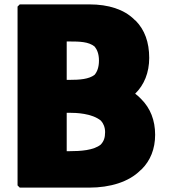

<svg xmlns="http://www.w3.org/2000/svg" viewBox="-20 -848 787 875"><path d="M284 -659H296C343 -659 384 -658 411 -636C422 -623 431 -603 431 -572C431 -542 423 -521 411 -507C385 -487 343 -484 296 -484H284ZM296 -334C326 -334 399 -332 440 -298C451 -286 459 -268 459 -246C459 -220 453 -204 439 -189C407 -163 348 -159 296 -159H284V-334ZM660 -584C660 -656 639 -712 599 -753L597 -755H596L591 -760C545 -805 475 -828 387 -828H70L60 -818V-3L70 7H387C482 7 567 -19 619 -71L626 -77C665 -116 687 -169 687 -234C687 -300 665 -355 624 -396L616 -404C610 -410 605 -414 596 -421C637 -461 660 -517 660 -584Z"/></svg>

Font: Hussar Woodtype
Style: Ultra
Weight: 900
Foundry: Cannot Into Space Fonts
Version: Version 1.07